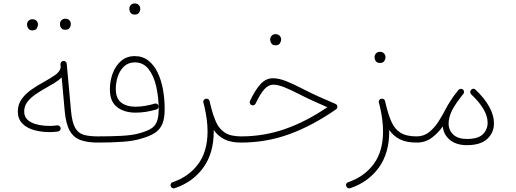

<svg xmlns="http://www.w3.org/2000/svg" viewBox="-20 -816 2936 1093"><path d="M81.5 -181.2Q81.5 -221.2 103 -251.5Q124.5 -281.7 158.2 -305.4Q191.9 -329.1 228 -348.6Q264.6 -368.7 293.2 -388.4Q321.8 -408.2 325.7 -433.1L324.2 -449.7Q323.7 -456.5 328.4 -462.6Q333 -468.8 340.3 -469.2Q347.7 -470.2 353.5 -465.3Q359.4 -460.4 359.9 -453.1L384.3 -185.5Q390.1 -119.6 407.7 -88.6Q425.3 -57.6 456.8 -48.6Q488.3 -39.6 536.6 -39.6H537.1Q554.7 -39.6 554.7 -22Q554.7 -4.4 537.1 -4.4H536.6Q478 -4.4 438.7 -18.6Q399.4 -32.7 377.4 -71Q355.5 -109.4 348.6 -181.6L331.1 -375Q314.5 -358.9 291.5 -344.7Q268.6 -330.6 243.2 -316.4Q212.4 -299.3 183.6 -279.8Q154.8 -260.3 136.2 -236.3Q117.7 -212.4 117.7 -181.2Q117.7 -139.6 158.2 -119.4Q198.7 -99.1 264.6 -99.1Q274.4 -99.1 284.4 -100.1Q294.4 -101.1 305.2 -102.5Q312 -103.5 318.1 -98.9Q324.2 -94.2 325.2 -87.4Q326.2 -80.1 321.5 -74.2Q316.9 -68.4 309.6 -67.4Q298.8 -65.9 287.4 -64.9Q275.9 -64 264.6 -64Q212.9 -64 171.4 -76.2Q129.9 -88.4 105.7 -114.5Q81.5 -140.6 81.5 -181.2ZM321.3 -680.7Q321.3 -691.4 329.6 -700.4Q337.9 -709.5 352.5 -709.5Q370.1 -709.5 378.4 -696.3Q383.3 -689 383.3 -679.7Q383.3 -668.9 376.7 -657.7Q370.1 -646.5 351.6 -646.5Q339.4 -646.5 332.5 -652.3Q325.7 -658.2 323.2 -666Q321.3 -671.9 321.3 -680.7ZM133.8 -677.7Q133.8 -688.5 142.1 -697.5Q150.4 -706.5 165.5 -706.5Q182.1 -706.5 191.4 -693.4Q193.4 -689.9 194.8 -685.8Q196.3 -681.6 196.3 -676.8Q196.3 -666 189.5 -654.5Q182.6 -643.1 164.1 -643.1Q151.9 -643.1 145.3 -649.2Q138.7 -655.3 136.2 -663.1Q133.8 -670.4 133.8 -677.7Z M519.5 -22Q519.5 -39.6 537.1 -39.6Q611.3 -39.6 671.1 -42.7Q731 -45.9 767.1 -55.7Q808.6 -66.4 834.2 -80.3Q859.9 -94.2 871.6 -120.4Q883.3 -146.5 883.3 -193.8Q883.3 -263.7 869.1 -324.7Q855 -385.7 825.2 -423.3Q795.4 -460.9 747.6 -460.9Q711.9 -460.9 687.7 -439.2Q663.6 -417.5 651.4 -382.8Q639.2 -348.1 639.2 -309.6Q639.2 -255.9 669.9 -232.2Q700.7 -208.5 752 -208.5Q776.9 -208.5 806.4 -213.4Q835.9 -218.3 861.3 -226.1Q868.7 -228.5 874.3 -224.6Q879.9 -220.7 881.8 -214.8Q883.8 -208 880.6 -201.4Q877.4 -194.8 870.6 -192.9Q809.6 -174.8 752 -174.8Q687 -174.8 646.2 -206.5Q605.5 -238.3 605.5 -306.6Q605.5 -355.5 621.8 -398.9Q638.2 -442.4 669.7 -469.5Q701.2 -496.6 747.1 -496.6Q792 -496.6 824.2 -471.4Q856.4 -446.3 877.2 -403.6Q897.9 -360.8 907.7 -306.6Q917.5 -252.4 917.5 -194.3Q917.5 -141.6 903.8 -109.6Q890.1 -77.6 860.8 -58.8Q831.5 -40 785.2 -27.3Q744.1 -13.7 679.4 -9Q614.7 -4.4 537.1 -4.4Q529.8 -4.4 524.7 -9.5Q519.5 -14.6 519.5 -22ZM716.3 -767.6Q716.3 -778.3 724.6 -787.4Q732.9 -796.4 747.6 -796.4Q757.3 -796.4 763.7 -792.5Q770 -788.6 773.4 -783.2Q778.8 -775.4 778.8 -766.6Q778.8 -755.9 772 -744.4Q765.1 -732.9 746.6 -732.9Q734.4 -732.9 727.5 -739Q720.7 -745.1 718.3 -752.9Q717.8 -756.3 717 -760Q716.3 -763.7 716.3 -767.6Z M1137.7 -232.4Q1136.2 -237.3 1138.2 -242.2Q1139.6 -246.6 1143.6 -250Q1147 -252.9 1151.4 -253.9Q1154.3 -254.4 1156.7 -253.9Q1169.4 -253.4 1172.9 -240.7Q1176.3 -226.6 1179.7 -212.9Q1192.9 -159.2 1210.4 -120.4Q1228 -81.5 1260.7 -60.5Q1293.5 -39.6 1352.5 -39.6H1353Q1370.6 -39.6 1370.6 -22Q1370.6 -4.4 1353 -4.4H1352.5Q1293.5 -4.4 1256.6 -23.4Q1219.7 -42.5 1196.8 -76.2Q1196.8 -72.3 1196.8 -68.4Q1196.8 57.1 1136.7 139.2Q1076.7 221.2 974.6 255.4Q966.8 257.8 960.4 254.2Q954.1 250.5 952.1 244.1Q949.2 235.8 952.9 229.5Q956.5 223.1 962.9 221.2Q1054.7 189.9 1108.2 117.9Q1161.6 45.9 1161.6 -68.4Q1161.6 -101.1 1157 -136.5Q1152.3 -171.9 1143.6 -210Q1141.1 -219.7 1137.7 -232.4Z M1533.7 -370.6Q1568.4 -370.6 1611.1 -353.3Q1653.8 -335.9 1711.4 -306.2Q1747.1 -287.6 1791 -267.6Q1835 -247.6 1889.6 -224.6Q1900.4 -220.2 1900.4 -208Q1900.4 -198.2 1892.1 -192.9Q1759.3 -100.6 1627.9 -52.5Q1496.6 -4.4 1353 -4.4Q1335 -4.4 1335 -22Q1335 -39.6 1353 -39.6Q1481.4 -39.6 1601.3 -81.1Q1721.2 -122.6 1843.3 -205.6Q1797.9 -225.6 1760 -242.7Q1722.2 -259.8 1690.4 -276.4Q1636.2 -304.2 1599.1 -319.1Q1562 -334 1535.6 -334Q1508.8 -334 1485.6 -308.8Q1462.4 -283.7 1435.5 -227.1Q1433.1 -220.7 1425.5 -217.5Q1418 -214.4 1410.2 -218.8Q1404.8 -222.2 1402.3 -228.8Q1399.9 -235.4 1403.3 -241.7Q1432.1 -303.2 1462.9 -336.9Q1493.7 -370.6 1533.7 -370.6ZM1518.1 -592.8Q1518.1 -603.5 1526.4 -612.5Q1534.7 -621.6 1549.3 -621.6Q1559.1 -621.6 1565.4 -617.7Q1571.8 -613.8 1575.2 -608.4Q1580.6 -600.6 1580.6 -591.8Q1580.6 -581.1 1573.7 -569.6Q1566.9 -558.1 1548.3 -558.1Q1536.1 -558.1 1529.3 -564.2Q1522.5 -570.3 1520 -578.1Q1519.5 -581.5 1518.8 -585.2Q1518.1 -588.9 1518.1 -592.8Z M2136.7 -232.4Q2135.3 -237.3 2137.2 -242.2Q2138.7 -246.6 2142.6 -250Q2146 -252.9 2150.4 -253.9Q2153.3 -254.4 2155.8 -253.9Q2168.5 -253.4 2171.9 -240.7Q2175.3 -226.6 2178.7 -212.9Q2191.9 -159.2 2209.5 -120.4Q2227.1 -81.5 2259.8 -60.5Q2292.5 -39.6 2351.6 -39.6H2352.1Q2369.6 -39.6 2369.6 -22Q2369.6 -4.4 2352.1 -4.4H2351.6Q2292.5 -4.4 2255.6 -23.4Q2218.8 -42.5 2195.8 -76.2Q2195.8 -72.3 2195.8 -68.4Q2195.8 57.1 2135.7 139.2Q2075.7 221.2 1973.6 255.4Q1965.8 257.8 1959.5 254.2Q1953.1 250.5 1951.2 244.1Q1948.2 235.8 1951.9 229.5Q1955.6 223.1 1961.9 221.2Q2053.7 189.9 2107.2 117.9Q2160.6 45.9 2160.6 -68.4Q2160.6 -101.1 2156 -136.5Q2151.4 -171.9 2142.6 -210Q2140.1 -219.7 2136.7 -232.4ZM2112.3 -492.2Q2112.3 -502.9 2120.6 -512Q2128.9 -521 2143.6 -521Q2153.3 -521 2159.7 -517.1Q2166 -513.2 2169.4 -507.8Q2174.8 -500 2174.8 -491.2Q2174.8 -480.5 2168 -469Q2161.1 -457.5 2142.6 -457.5Q2130.4 -457.5 2123.5 -463.6Q2116.7 -469.7 2114.3 -477.5Q2113.8 -481 2113 -484.6Q2112.3 -488.3 2112.3 -492.2Z M2334.5 -22Q2334.5 -39.6 2352.1 -39.6Q2392.1 -39.6 2422.4 -63.5Q2452.6 -87.4 2476.3 -124.3Q2500 -161.1 2519.5 -199.7Q2528.3 -216.8 2540.5 -235.8Q2559.1 -266.6 2585.9 -298.8Q2587.9 -301.3 2589.8 -303.7Q2590.8 -304.7 2591.8 -305.7Q2596.7 -310.1 2603.8 -310.3Q2610.8 -310.5 2615.7 -306.2Q2621.1 -301.3 2621.6 -293.9Q2622.1 -286.6 2617.2 -280.8Q2612.8 -275.9 2608.9 -271Q2595.2 -253.4 2580.1 -231.7Q2564.9 -210 2554.2 -189.5Q2533.7 -147.5 2533.7 -113.3Q2533.7 -75.2 2560.3 -50Q2586.9 -24.9 2637.2 -24.9Q2702.1 -24.9 2729 -52Q2755.9 -79.1 2755.9 -117.2Q2755.9 -190.9 2662.6 -278.8Q2657.2 -284.2 2657 -291.7Q2656.7 -299.3 2661.6 -304.2Q2674.8 -317.4 2687.5 -305.2Q2738.3 -256.8 2765.1 -208.3Q2792 -159.7 2792 -114.3Q2792 -60.5 2753.7 -25.1Q2715.3 10.3 2638.2 10.3Q2577.6 10.3 2541.5 -19.3Q2505.4 -48.8 2500.5 -96.2Q2474.1 -58.6 2437.7 -31.5Q2401.4 -4.4 2352.1 -4.4Q2344.7 -4.4 2339.6 -9.5Q2334.5 -14.6 2334.5 -22Z"/></svg>

Font: Mikhak-DS1-FD ExtraLight
Style: Regular
Weight: 200
Designer: Amin Abedi
Version: Version 3.2